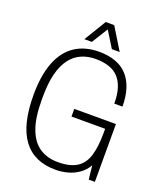

<svg xmlns="http://www.w3.org/2000/svg" viewBox="-158 -970 915 1083"><g transform="rotate(20 299.5 -428.0)"><path d="M305 12Q176 12 110.5 -76Q45 -164 45 -343Q45 -461 76 -540Q107 -619 166.5 -658.5Q226 -698 311 -698Q366 -698 409 -682.5Q452 -667 480.5 -636Q509 -605 524 -559Q539 -513 539 -452H490Q490 -504 478.5 -542Q467 -580 444 -605Q421 -630 386 -641.5Q351 -653 306 -653Q259 -653 220.5 -636Q182 -619 154.5 -582.5Q127 -546 112.5 -488.5Q98 -431 98 -350V-331Q98 -225 122.5 -159.5Q147 -94 193 -63.5Q239 -33 302 -33Q375 -33 416 -59Q457 -85 473.5 -139Q490 -193 490 -276V-301H288V-347H538V0H501L492 -83Q474 -50 443.5 -28.5Q413 -7 377 2.5Q341 12 305 12ZM207 -736 287 -868H338L419 -736H372L299 -854H325L252 -736Z"/></g></svg>

Font: Archivo Condensed Thin
Style: Regular
Weight: 250
Width: 3
Designer: Hector Gatti
Foundry: Omnibus-Type
Version: Version 2.001